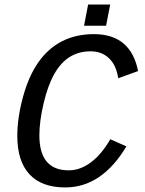

<svg xmlns="http://www.w3.org/2000/svg" viewBox="-20 -820 640 850"><path d="M154.3 -220.7Q154.3 -65.9 284.2 -65.9Q334.5 -65.9 381.8 -100.8Q429.2 -135.7 468.3 -203.6L539.6 -171.9Q430.7 9.8 268.6 9.8Q165 9.8 110.8 -48.1Q56.6 -106 56.6 -218.3Q56.6 -298.8 82 -391.6Q107.4 -484.4 150.6 -545.4Q193.8 -606.4 255.4 -637.7Q316.9 -668.9 395.5 -668.9Q559.1 -668.9 591.3 -505.4L503.4 -473.6Q494.6 -531.7 462.4 -562.3Q430.2 -592.8 381.3 -592.8Q328.6 -592.8 288.8 -567.9Q249 -543 220.5 -492.7Q191.9 -442.4 173.1 -362.5Q154.3 -282.7 154.3 -220.7ZM352.1 -706.1 370.1 -799.8H467.8L449.7 -706.1Z"/></svg>

Font: Cousine
Style: Italic
Weight: 400
Italic angle: -12°
Monospace: yes
Designer: Steve Matteson
Foundry: Monotype Imaging Inc.
Version: Version 1.21